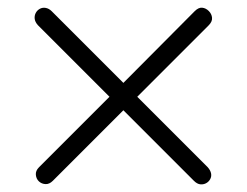

<svg xmlns="http://www.w3.org/2000/svg" viewBox="-20 -535 640 498"><path d="M117 -66Q108 -57 98 -57.5Q88 -58 81 -64.5Q74 -71 73 -81.5Q72 -92 81 -101L264 -284L78 -470Q71 -478 70 -486Q69 -494 72.5 -501Q76 -508 83 -512Q90 -516 98.5 -514.5Q107 -513 114 -506L300 -320L485 -506Q495 -516 504.5 -515Q514 -514 521.5 -506.5Q529 -499 530 -489Q531 -479 521 -469L336 -284L519 -101Q526 -93 527.5 -85Q529 -77 525 -70Q521 -63 514 -59.5Q507 -56 499 -57Q491 -58 483 -66L300 -249Z"/></svg>

Font: Nunito ExtraLight Light
Style: Regular
Weight: 300
Version: Version 3.602